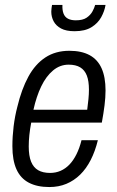

<svg xmlns="http://www.w3.org/2000/svg" viewBox="-20 -743 474 775"><path d="M179 12Q130 12 96.5 -5.5Q63 -23 46.5 -59.5Q30 -96 30 -153Q30 -192 35 -233Q40 -274 50 -312Q67 -383 94.5 -433.5Q122 -484 163 -511Q204 -538 260 -538Q309 -538 341.5 -520.5Q374 -503 390 -467.5Q406 -432 406 -378Q406 -350 402 -318Q398 -286 391 -248H106Q101 -222 98.5 -198Q96 -174 96 -152Q96 -114 105.5 -90.5Q115 -67 134 -56Q153 -45 182 -45Q205 -45 224.5 -53.5Q244 -62 260 -78.5Q276 -95 288.5 -120Q301 -145 309 -177H375Q364 -132 346 -97Q328 -62 303.5 -38Q279 -14 248 -1Q217 12 179 12ZM115 -300H332Q335 -323 337 -343Q339 -363 339 -381Q339 -416 330.5 -438Q322 -460 304 -471Q286 -482 257 -482Q222 -482 194 -458.5Q166 -435 146.5 -394.5Q127 -354 115 -300ZM281 -617Q247 -617 226.5 -628Q206 -639 196.5 -657Q187 -675 187 -696Q187 -703 188 -709.5Q189 -716 190 -723H232Q231 -702 236.5 -688Q242 -674 254.5 -667.5Q267 -661 286 -661Q314 -661 329.5 -671.5Q345 -682 353 -696.5Q361 -711 364 -723H406Q402 -698 388.5 -673.5Q375 -649 349 -633Q323 -617 281 -617Z"/></svg>

Font: Archivo Condensed Light
Style: Italic
Weight: 300
Width: 3
Italic angle: -10°
Designer: Hector Gatti
Foundry: Omnibus-Type
Version: Version 2.001